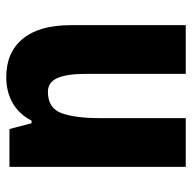

<svg xmlns="http://www.w3.org/2000/svg" viewBox="-20 -570 600 599"><g transform="rotate(90 279.5 -270.0)"><path d="M500 -550V0H382L364 -69H356Q335 -29 300 -9.5Q265 10 220 10Q143 10 100.5 -41.5Q58 -93 58 -191V-550H210V-237Q210 -179 223 -149.5Q236 -120 266 -120Q317 -120 332.5 -162.5Q348 -205 348 -282V-550Z"/></g></svg>

Font: Noto Sans Armenian Condensed ExtraBold
Style: Regular
Weight: 800
Width: 3
Designer: Monotype Design Team
Foundry: Monotype Imaging Inc.
Version: Version 2.008; ttfautohint (v1.8.4.7-5d5b)